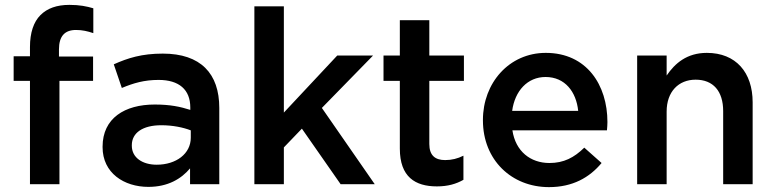

<svg xmlns="http://www.w3.org/2000/svg" viewBox="-20 -756 3179 788"><path d="M103 -424V0H224V-424H362V-524H222V-553C222 -608 246 -633 292 -633C318 -633 339 -628 363 -620V-722C336 -730 307 -736 265 -736C213 -736 174 -722 146 -694C118 -666 103 -622 103 -563V-525H36V-424Z M760 -65V0H880V-313C880 -454 804 -536 648 -536C562 -536 505 -518 447 -492L480 -395C528 -415 572 -428 631 -428C715 -428 761 -388 761 -315V-305C720 -318 679 -327 615 -327C492 -327 401 -271 401 -154V-152C401 -46 489 11 589 11C669 11 724 -22 760 -65ZM763 -221V-191C763 -125 703 -80 623 -80C566 -80 521 -108 521 -158V-160C521 -211 566 -242 642 -242C689 -242 732 -233 763 -221Z M1024 -730V0H1145V-151L1219 -228L1378 0H1518L1301 -313L1511 -528H1364L1145 -294V-730Z M1773 9C1818 9 1852 -1 1882 -18V-117C1858 -105 1834 -99 1807 -99C1766 -99 1742 -118 1742 -165V-424H1884V-528H1742V-673H1621V-528H1554V-424H1621V-146C1621 -30 1684 9 1773 9Z M2233 12C2330 12 2399 -27 2449 -87L2378 -150C2336 -109 2294 -87 2235 -87C2157 -87 2096 -135 2083 -221H2471C2472 -233 2473 -244 2473 -255C2473 -407 2388 -539 2220 -539C2069 -539 1962 -415 1962 -264V-262C1962 -99 2080 12 2233 12ZM2353 -301H2082C2093 -383 2145 -440 2219 -440C2299 -440 2345 -379 2353 -301Z M2595 -528V0H2716V-298C2716 -380 2765 -429 2835 -429C2907 -429 2948 -382 2948 -300V0H3069V-336C3069 -459 3000 -539 2881 -539C2799 -539 2750 -496 2716 -446V-528Z"/></svg>

Font: Mission Medium
Style: Regular
Weight: 500
Version: Version 1.000;FEAKit 1.0